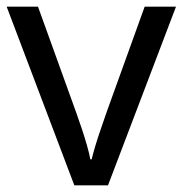

<svg xmlns="http://www.w3.org/2000/svg" viewBox="-20 -556 548 576"><path d="M203 0 0 -536H94L208 -220Q216 -198 225 -171Q234 -144 241 -119.5Q248 -95 251 -78H255Q259 -95 266.5 -120Q274 -145 283.5 -172Q293 -199 300 -220L414 -536H508L304 0Z"/></svg>

Font: Noto Sans Tifinagh Azawagh
Style: Regular
Weight: 400
Designer: JamraPatel
Foundry: JamraPatel LLC
Version: Version 2.006; ttfautohint (v1.8.4.7-5d5b)